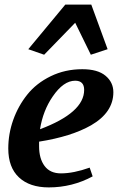

<svg xmlns="http://www.w3.org/2000/svg" viewBox="-20 -808 521 835"><path d="M16 -162Q16 -226 37.5 -286.5Q59 -347 98.5 -396.5Q138 -446 200.5 -476.5Q263 -507 338 -507Q405 -507 439 -478.5Q473 -450 473 -407Q473 -319 376 -263Q290 -214 150 -192V-172Q150 -118 174 -86Q198 -54 245 -54Q300 -54 370 -79L383 -41Q294 7 192 7Q109 7 62.5 -36.5Q16 -80 16 -162ZM346 -417Q346 -457 307 -457Q256 -457 209 -388Q167 -327 154 -246Q346 -318 346 -417ZM103 -594 264 -788H377L448 -594L375 -570L307 -709L172 -570Z"/></svg>

Font: Volkhov
Style: Bold Italic
Weight: 700
Designer: Cyreal (www.cyreal.org)
Foundry: Cyreal (www.cyreal.org)
Version: Version 1.001